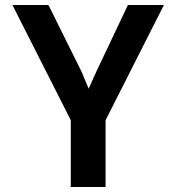

<svg xmlns="http://www.w3.org/2000/svg" viewBox="-20 -753 710 773"><path d="M30 -733H175L308 -465L337 -396L368 -465L495 -733H640L405 -269V0H265V-269Z"/></svg>

Font: Kreadon
Style: Bold
Weight: 700
Designer: Reiya WATANABE
Foundry: StudioGnu
Version: Version 1.003; ttfautohint (v1.8.4.7-5d5b);gftools[0.9.32]